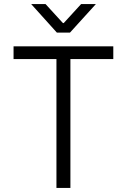

<svg xmlns="http://www.w3.org/2000/svg" viewBox="-20 -929 627 949"><path d="M540 -637H328V0H259V-637H47V-700H540ZM205 -909 291 -815H295L381 -909H454L326 -768H261L134 -909Z"/></svg>

Font: Be Vietnam Light
Style: Regular
Weight: 300
Designer: Gabriel Lam
Foundry: TypeRant
Version: Version 4.000